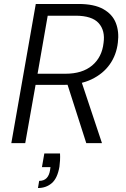

<svg xmlns="http://www.w3.org/2000/svg" viewBox="-20 -720 633 966"><path d="M37 0 160 -700H376Q454 -700 500 -674Q546 -648 563 -604Q580 -560 573 -506Q566 -444 532.5 -396.5Q499 -349 441 -321Q383 -293 300 -293H159L107 0ZM414 0 313 -315H388L493 0ZM169 -349H309Q394 -349 443.5 -390.5Q493 -432 501 -504Q510 -566 476.5 -603.5Q443 -641 360 -641H220ZM171 226 177 190Q201 190 214.5 176Q228 162 232 135L234 121H191L203 52H282Q283 70 282 87.5Q281 105 279 119Q269 177 240.5 201.5Q212 226 171 226Z"/></svg>

Font: DM Sans 11pt Light
Style: Italic
Weight: 300
Italic angle: -10°
Version: Version 4.004;gftools[0.9.30]